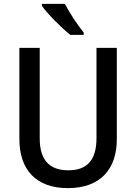

<svg xmlns="http://www.w3.org/2000/svg" viewBox="-20 -961 703 991"><path d="M315 -941H196V-931C223 -892 299 -815 343 -781H412V-793C382 -829 338 -896 315 -941ZM583 -243V-714H478V-248C478 -140 434 -82 333 -82C235 -82 185 -135 185 -247V-714H80V-244C80 -84 167 10 330 10C500 10 583 -90 583 -243Z"/></svg>

Font: Noto Sans SemiCondensed Medium
Style: Regular
Weight: 500
Width: 4
Designer: Monotype Design Team
Foundry: Monotype Imaging Inc.
Version: Version 2.013